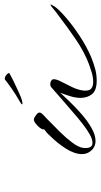

<svg xmlns="http://www.w3.org/2000/svg" viewBox="174 -598 434 823"><g transform="rotate(-90 391.5 -187.0)"><path d="M457 10Q415 10 399 -10Q383 -30 383 -59Q383 -80 390 -103Q397 -126 405 -146Q391 -131 367 -106Q343 -81 314 -55.5Q285 -30 254.5 -12.5Q224 5 198 5Q185 5 173 -1Q161 -7 152 -20Q142 -34 142 -53Q142 -85 165.5 -122Q189 -159 223 -193Q226 -197 234.5 -204.5Q243 -212 249 -216Q245 -219 253 -231Q261 -243 274.5 -253Q288 -263 298 -257Q307 -252 313.5 -246.5Q320 -241 320 -235Q320 -229 311 -220L290 -200Q264 -175 237 -147.5Q210 -120 191 -94.5Q172 -69 169 -50Q168 -46 168 -43Q168 -40 168 -37Q168 -8 190 -8Q206 -8 227.5 -20.5Q249 -33 268.5 -48Q288 -63 296 -70Q328 -97 363 -127.5Q398 -158 430 -186Q435 -189 441 -189Q453 -189 460 -182Q463 -179 463 -174Q463 -162 452 -141Q441 -120 429.5 -96Q418 -72 415 -51Q414 -47 414 -44Q414 -41 414 -38Q414 -19 424.5 -12Q435 -5 451 -5Q471 -5 492.5 -11.5Q514 -18 527 -23Q580 -43 633.5 -79.5Q687 -116 731 -150Q742 -158 752 -165.5Q762 -173 772 -182Q780 -188 782 -188Q783 -188 783 -187Q783 -185 780 -180Q777 -175 775 -171Q763 -153 728.5 -123Q694 -93 648.5 -63Q603 -33 556 -13Q531 -3 507 3.5Q483 10 457 10ZM358.6 -308.1Q355.2 -308.1 355.2 -309.8Q355.2 -313.2 372.2 -322.6Q397.7 -337 422 -354Q446.2 -371 462.3 -383.8Q471.7 -385.5 481.5 -377Q491.2 -368.5 488.7 -364.2Q476.8 -357.4 458.1 -348.1Q439.4 -338.7 419.4 -329.8Q399.4 -320.9 384.1 -314.1Q379 -312.4 371 -310.3Q362.9 -308.1 358.6 -308.1Z"/></g></svg>

Font: WindSong
Style: Regular
Weight: 400
Designer: Robert E. Leuschke
Foundry: Robert E. Leuschke
Version: Version 1.010; ttfautohint (v1.8.3)